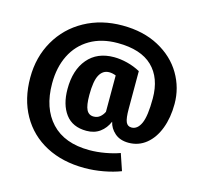

<svg xmlns="http://www.w3.org/2000/svg" viewBox="-128 -851 1275 1213"><g transform="rotate(15 510.0 -244.0)"><path d="M700 -458V-211Q700 -150 710.5 -126Q721 -102 747 -102Q786 -102 808 -150.5Q830 -199 830 -314Q830 -448 754 -521.5Q678 -595 526 -595Q421 -595 345.5 -550.5Q270 -506 230.5 -426.5Q191 -347 191 -242Q191 -80 277.5 12.5Q364 105 527 105Q577 105 630 95.5Q683 86 724 71L761 180Q712 199 649.5 210.5Q587 222 526 222Q382 222 274 165Q166 108 107 3Q48 -102 48 -242Q48 -376 109.5 -483Q171 -590 280 -650Q389 -710 527 -710Q664 -710 765 -655.5Q866 -601 919 -511Q972 -421 972 -316Q972 -226 945 -155Q918 -84 868.5 -44Q819 -4 754 -4Q698 -4 663.5 -34Q629 -64 620 -106Q601 -61 565 -34.5Q529 -8 477 -8Q386 -8 340 -69.5Q294 -131 294 -233Q294 -357 355.5 -430Q417 -503 527 -503Q569 -503 614.5 -491.5Q660 -480 700 -458ZM566 -156V-394Q543 -403 522 -403Q481 -403 459 -363.5Q437 -324 437 -232Q437 -164 451.5 -135.5Q466 -107 498 -107Q522 -107 539 -121Q556 -135 566 -156Z"/></g></svg>

Font: Statis Sans
Style: Bold
Weight: 700
Designer: bBox Type GmbH
Foundry: bBox Type GmbH
Version: Version 1.000